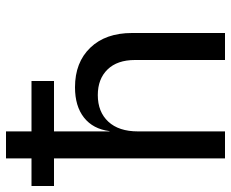

<svg xmlns="http://www.w3.org/2000/svg" viewBox="-85 -685 770 640"><g transform="rotate(-90 300.0 -365.0)"><path d="M0 -570V-645H92V-730H182V-645H350V-570H182V-385H183Q190 -440 228 -470Q266 -500 329 -500Q412 -500 461 -449Q510 -398 510 -310V0H420V-300Q420 -359 388.5 -391.5Q357 -424 303 -424Q247 -424 214.5 -389Q182 -354 182 -290V0H92V-570Z"/></g></svg>

Font: JetBrainsMonoNL NFM
Style: Regular
Weight: 400
Monospace: yes
Designer: Philipp Nurullin, Konstantin Bulenkov
Foundry: JetBrains
Version: Version 2.304; ttfautohint (v1.8.4.7-5d5b);Nerd Fonts 3.3.0